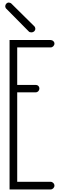

<svg xmlns="http://www.w3.org/2000/svg" viewBox="-20 -1484 502 1506"><path d="M21 -1434C21 -1428 25 -1418 31 -1414L205 -1238C209 -1232 219 -1230 227 -1230C243 -1230 257 -1242 257 -1258C257 -1266 253 -1276 247 -1280L71 -1454C67 -1460 55 -1464 49 -1464C33 -1464 21 -1450 21 -1434ZM55 -1170V-794V-790V-784V2H377C393 2 407 -12 407 -28C407 -44 393 -58 377 -58H115V-760H261C277 -760 289 -774 289 -790C289 -806 277 -818 261 -818H115V-1112H377C393 -1112 407 -1126 407 -1142C407 -1158 393 -1170 377 -1170Z"/></svg>

Font: bauhaus_2017
Style: _regular
Weight: 400
Version: Version 1.0